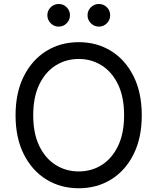

<svg xmlns="http://www.w3.org/2000/svg" viewBox="-20 -953 805 982"><path d="M382.8 9.8Q289.6 9.8 216.6 -35.4Q143.6 -80.6 101.6 -164.3Q59.6 -248 59.6 -363.3Q59.6 -479 101.6 -562.7Q143.6 -646.5 216.6 -691.9Q289.6 -737.3 382.8 -737.3Q476.1 -737.3 548.8 -691.9Q621.6 -646.5 663.3 -562.7Q705.1 -479 705.1 -363.3Q705.1 -248 663.3 -164.3Q621.6 -80.6 548.8 -35.4Q476.1 9.8 382.8 9.8ZM382.8 -76.2Q447.8 -76.2 500.2 -109.1Q552.7 -142.1 583.7 -206.3Q614.7 -270.5 614.7 -363.3Q614.7 -457 583.7 -521.2Q552.7 -585.4 500.2 -618.4Q447.8 -651.4 382.8 -651.4Q317.4 -651.4 264.6 -618.2Q211.9 -585 180.9 -520.8Q149.9 -456.5 149.9 -363.3Q149.9 -270.5 180.9 -206.5Q211.9 -142.6 264.6 -109.4Q317.4 -76.2 382.8 -76.2ZM485.8 -816.9Q461.9 -816.9 444.8 -834Q427.7 -851.1 427.7 -875Q427.7 -898.9 444.8 -915.8Q461.9 -932.6 485.8 -932.6Q509.8 -932.6 526.6 -915.8Q543.5 -898.9 543.5 -875Q543.5 -851.1 526.6 -834Q509.8 -816.9 485.8 -816.9ZM280.3 -816.9Q256.3 -816.9 239.3 -834Q222.2 -851.1 222.2 -875Q222.2 -898.9 239.3 -915.8Q256.3 -932.6 280.3 -932.6Q304.2 -932.6 321 -915.8Q337.9 -898.9 337.9 -875Q337.9 -851.1 321 -834Q304.2 -816.9 280.3 -816.9Z"/></svg>

Font: Inter Variable LoSnoCo
Style: Regular
Weight: 400
Designer: Rasmus Andersson
Foundry: rsms
Version: Version 4.000;git-a52131595; featfreeze: case,dlig,ss01,ss02